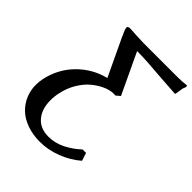

<svg xmlns="http://www.w3.org/2000/svg" viewBox="-240 -800 1191 1191"><g transform="rotate(45 355.5 -204.0)"><path d="M464.8 -314 439 -292H420.9Q389.6 -292 353.3 -275.6Q316.9 -259.3 282.5 -230.5Q248 -201.7 220.7 -156Q193.4 -110.4 182.1 -57.1Q173.8 -22 173.8 14.2Q173.8 90.8 213.4 137Q252.9 183.1 325.2 183.1Q381.8 183.1 435.3 156Q488.8 128.9 530.8 88.9H561L578.1 141.1Q523.4 188.5 452.4 215.8Q381.3 243.2 310.1 243.2Q246.6 243.2 194.8 224.4Q143.1 205.6 110.1 173.6Q77.1 141.6 59.6 99.9Q42 58.1 42 11.2Q42 -18.1 47.9 -44.9Q71.3 -154.8 147 -231.2Q222.7 -307.6 326.2 -333Q306.6 -374.5 266.6 -459Q226.6 -543.5 207 -585H208Q185.5 -628.9 189 -641.1L188 -640.1Q188 -650.9 212.9 -650.9Q225.6 -649.4 269.5 -647.2Q313.5 -645 335 -645H633.8Q666 -645 709 -649.9L710.9 -639.2Q710.4 -637.2 708.5 -632.1Q706.5 -627 706.1 -625Q705.6 -623 704.3 -621.3Q703.1 -619.6 702.1 -615.5Q701.2 -611.3 700.2 -601.1Q697.3 -588.4 694.8 -567.9L692.9 -560.1Q645.5 -562.5 564.9 -568.8Q410.6 -582 338.9 -582Q338.9 -580.1 339.8 -579.1Q343.3 -570.8 355.2 -545.9Q367.2 -521 397.9 -455.8Q428.7 -390.6 464.8 -314Z"/></g></svg>

Font: Linear Smooth
Style: Bold Italic
Weight: 700
Designer: Philipp H. Poll, Flanker
Foundry: Philipp H. Poll, reworked by Flanker
Version: Version 1.061 | FøM Fix